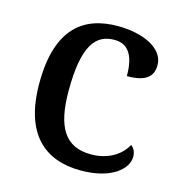

<svg xmlns="http://www.w3.org/2000/svg" viewBox="-88 -627 678 717"><g transform="rotate(15 251.0 -268.5)"><path d="M286 10C405 10 463 -43 463 -90C463 -108 456 -122 444 -131C421 -88 372 -58 308 -58C207 -58 166 -126 166 -266C166 -443 211 -494 283 -494C345 -494 362 -440 362 -375C434 -375 462 -399 462 -444C462 -510 378 -547 282 -547C152 -547 53 -480 53 -265C53 -67 149 10 286 10Z"/></g></svg>

Font: Noto Serif Thai Medium
Style: Regular
Weight: 500
Designer: Monotype Design Team
Foundry: Monotype Imaging Inc.
Version: Version 1.901;PS 001.901;hotconv 1.0.88;makeotf.lib2.5.64775